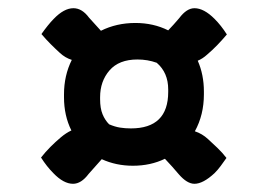

<svg xmlns="http://www.w3.org/2000/svg" viewBox="-20 -532 640 468"><path d="M136 -302Q136 -348 155 -386Q139 -391 126 -403Q115 -413 103.5 -424.5Q92 -436 81 -449Q88 -459 96 -469Q104 -479 111 -486Q136 -512 159 -512Q180 -512 197 -489Q213 -471 226 -457Q264 -476 310 -476Q354 -476 390 -458Q397 -465 403.5 -472.5Q410 -480 417 -488Q435 -512 454 -512Q477 -512 503 -486Q519 -470 533 -448Q522 -435 510 -422.5Q498 -410 485 -399Q474 -389 462 -384Q477 -350 477 -309V-302Q477 -252 455 -212Q473 -206 487 -193Q498 -183 510 -171.5Q522 -160 532 -147Q525 -137 518 -127.5Q511 -118 503 -110Q475 -84 454 -84Q436 -84 416 -107Q400 -126 382 -145Q347 -128 304 -128Q263 -128 228 -144Q220 -135 212 -126Q204 -117 196 -108Q178 -84 158 -84Q135 -84 110 -110Q94 -126 80 -148Q91 -162 103 -174Q115 -186 128 -197Q141 -208 154 -214Q136 -250 136 -295ZM224 -290Q224 -268 230 -253.5Q236 -239 246 -229Q260 -223 272.5 -221Q285 -219 299 -219Q390 -219 390 -308V-314Q390 -355 362 -379Q340 -387 315 -387Q270 -387 247 -360.5Q224 -334 224 -295Z"/></svg>

Font: Recursive Mn Csl St SmB
Style: Italic
Weight: 600
Italic angle: -15°
Monospace: yes
Version: Version 1.079;hotconv 1.0.112;makeotfexe 2.5.65598; ttfautoh